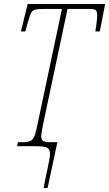

<svg xmlns="http://www.w3.org/2000/svg" viewBox="-20 -734 548 964"><path d="M216 126Q231 59 231 39Q231 15 216 7.5Q201 0 159 0H66L70 -20H93Q119 -20 132 -26Q145 -32 152.5 -49.5Q160 -67 168 -108L291 -689H197Q167 -689 154.5 -685Q142 -681 135.5 -668Q129 -655 119 -619L107 -576H85L119 -714H508L481 -576H459Q468 -635 468 -657Q468 -678 460 -683.5Q452 -689 430 -689H319L196 -108Q187 -61 187 -51Q187 -32 197 -26Q207 -20 233 -20H268L219 210H199Q205 175 216 126Z"/></svg>

Font: Noto Serif CondThin
Style: Italic
Weight: 250
Width: 3
Italic angle: -12°
Designer: Monotype Design Team
Foundry: Monotype Imaging Inc.
Version: Version 1.001